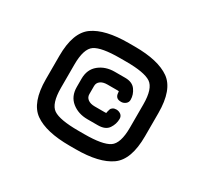

<svg xmlns="http://www.w3.org/2000/svg" viewBox="-106 -699 827 777"><g transform="rotate(30 307.5 -310.5)"><path d="M293.9 -140.6C236 -140.6 196.9 -147.5 176.8 -161.1C156.6 -174.8 146.5 -206.4 146.5 -255.9V-364.3C146.5 -413.7 156.6 -445.3 176.8 -459C196.9 -472.7 236 -479.5 293.9 -479.5H322.3C378.9 -479.5 417.5 -472.7 438 -459C458.5 -445.3 468.8 -413.7 468.8 -364.3V-255.9C468.8 -206.4 458.5 -174.8 438 -161.1C417.5 -147.5 378.9 -140.6 322.3 -140.6ZM76.2 -364.3V-255.9C76.2 -182.9 94.1 -133.8 129.9 -108.4C165.7 -83 220.4 -70.3 293.9 -70.3H322.3C395.2 -70.3 449.5 -83 485.4 -108.4C521.2 -133.8 539.1 -182.9 539.1 -255.9V-364.3C539.1 -437.2 521.2 -486.3 485.4 -511.7C449.5 -537.1 395.2 -549.8 322.3 -549.8H293.9C220.4 -549.8 165.7 -537.1 129.9 -511.7C94.1 -486.3 76.2 -437.2 76.2 -364.3ZM385.7 -328.1C392.9 -328.1 399.6 -330.6 405.8 -335.4C411.9 -340.3 415 -346.7 415 -354.5C415 -370.8 410 -385.9 399.9 -399.9C389.8 -413.9 373.7 -420.9 351.6 -420.9H302.7C274.1 -420.9 249.8 -412.9 230 -397C210.1 -381 200.2 -358.4 200.2 -329.1V-291C200.2 -261.7 210.1 -239.1 230 -223.1C249.8 -207.2 274.1 -199.2 302.7 -199.2H351.6C375 -199.2 391.4 -206.2 400.9 -220.2C410.3 -234.2 415 -249.3 415 -265.6C415 -274.1 411.9 -280.6 405.8 -285.2C399.6 -289.7 392.6 -292 384.8 -292C378.3 -292 372.9 -290.5 368.7 -287.6C364.4 -284.7 361.8 -281.6 360.8 -278.3L357.4 -266.6L356.4 -259.8C356.4 -259.1 354.2 -258.8 349.6 -258.8H302.7C289.1 -258.8 278.3 -261.7 270.5 -267.6C262.7 -273.4 258.8 -281.2 258.8 -291V-329.1C258.8 -338.9 262.7 -346.7 270.5 -352.5C278.3 -358.4 289.1 -361.3 302.7 -361.3H349.6C353.5 -361.3 355.8 -361 356.4 -360.4L357.4 -350.6C358.1 -344.1 360.5 -338.7 364.7 -334.5C369 -330.2 376 -328.1 385.7 -328.1Z"/></g></svg>

Font: Jura
Style: DemiBold
Weight: 600
Version: Version 2.5.1